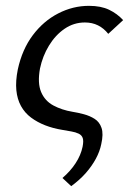

<svg xmlns="http://www.w3.org/2000/svg" viewBox="-20 -441 442 658"><path d="M224 197 194 169Q221 146 239 118.5Q257 91 263 62Q267 42 263.5 32Q260 22 249.5 17Q239 12 224.5 9.5Q210 7 193 4Q162 -1 135 -11.5Q108 -22 86.5 -38Q65 -54 52 -77.5Q39 -101 36 -132Q33 -163 41 -203Q56 -272 92.5 -320.5Q129 -369 179.5 -395Q230 -421 285 -421Q326 -421 354 -407.5Q382 -394 402 -372L351 -325Q336 -344 316 -354Q296 -364 271 -364Q233 -364 201.5 -342.5Q170 -321 148 -285Q126 -249 117 -206Q108 -156 121 -125.5Q134 -95 163 -79.5Q192 -64 228 -58Q247 -55 267.5 -49.5Q288 -44 304.5 -33.5Q321 -23 328 -2.5Q335 18 327 53Q322 78 308.5 103Q295 128 274.5 151.5Q254 175 224 197Z"/></svg>

Font: Ysabeau Office Medium
Style: Italic
Weight: 500
Italic angle: -12°
Designer: Christian Thalmann (Catharsis Fonts)
Version: Version 2.001;gftools[0.9.30]; featfreeze: tnum,lnum,ss02